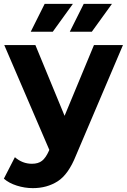

<svg xmlns="http://www.w3.org/2000/svg" viewBox="-22 -771 656 993"><path d="M148 202Q106 202 65 189Q24 176 -2 153L55 42Q94 76 143 76Q176 76 195.5 60.5Q215 45 231 9L233 4L0 -538H161L312 -172L464 -538H614L371 33Q332 131 276.5 166.5Q221 202 148 202ZM339 -607 411 -751H557L453 -607ZM137 -607 209 -751H355L251 -607Z"/></svg>

Font: Montserrat
Style: Bold
Weight: 700
Designer: Julieta Ulanovsky
Foundry: Julieta Ulanovsky
Version: Version 9.000; ttfautohint (v1.8.4.7-5d5b)